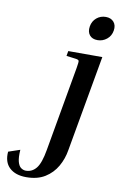

<svg xmlns="http://www.w3.org/2000/svg" viewBox="-270 -787 674 1066"><g transform="rotate(10 66.5 -253.5)"><path d="M214 -595Q184 -595 169 -613.5Q154 -632 159 -663Q164 -693 186 -711.5Q208 -730 238 -730Q267 -730 283 -711.5Q299 -693 294 -663Q289 -632 266 -613.5Q243 -595 214 -595ZM60 -479 65 -507H257L161 34Q153 84 128.5 127Q104 170 61.5 196.5Q19 223 -44 223Q-105 223 -138.5 191.5Q-172 160 -167 101L-102 79Q-105 123 -98.5 146.5Q-92 170 -79 179Q-66 188 -52 188Q-17 188 6.5 159Q30 130 43 54L127 -423Q133 -457 131 -463.5Q129 -470 114 -472Z"/></g></svg>

Font: Inria Serif
Style: Bold Italic
Weight: 700
Italic angle: -10°
Designer: Black Foundry Team
Foundry: Black Foundry
Version: Version 1.000; ttfautohint (v1.8.3)